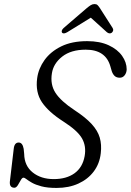

<svg xmlns="http://www.w3.org/2000/svg" viewBox="-20 -914 644 945"><path d="M258.5 11Q213.5 11 184.2 3.2Q155 -4.5 137.5 -14.5Q120 -24.5 110.5 -32Q101 -39.5 95.5 -39.5Q89 -39.5 82.2 -27.2Q75.5 -15 67.8 -2.5Q60 10 51 10Q26 10 28.5 -20L47.5 -181Q50.5 -212.5 72 -212.5Q91 -212.5 96.5 -181.5L99 -156.5Q100 -98 141 -65.2Q182 -32.5 244.5 -32.5Q307 -32.5 346.8 -61.2Q386.5 -90 396.5 -145Q405.5 -194 383.8 -232.5Q362 -271 292.5 -315.5Q219 -362.5 186.2 -411.2Q153.5 -460 163 -529.5Q169.5 -577 199.2 -618.5Q229 -660 281.5 -685.8Q334 -711.5 409 -711.5Q471.5 -711.5 515 -691.2Q558.5 -671 581 -639Q603.5 -607 603.5 -572.5Q603 -556 593.8 -543.8Q584.5 -531.5 569.5 -531.5Q553.5 -531.5 544.2 -540.2Q535 -549 530 -564L523.5 -586.5Q500.5 -669.5 402 -669.5Q329.5 -669.5 286.2 -635.5Q243 -601.5 235.5 -553.5Q226.5 -498.5 252.8 -457.5Q279 -416.5 346.5 -372Q401.5 -336 431.2 -303.5Q461 -271 471 -236.5Q481 -202 476 -160Q470.5 -109 441.8 -70.5Q413 -32 366 -10.5Q319 11 258.5 11ZM311 -755.5Q293.5 -745.5 286 -752.5Q282.5 -756 284 -762.5Q285.5 -769 293 -776L407.5 -874.5Q418.5 -883.5 427 -888.8Q435.5 -894 445.5 -894Q455 -894 460.2 -888.8Q465.5 -883.5 471.5 -874.5L534.5 -776Q538.5 -769 536.5 -762.5Q534.5 -756 529.5 -752.5Q518.5 -745.5 506 -755.5L427 -827Z"/></svg>

Font: Fraunces 9pt SuperSoft Light
Style: Italic
Weight: 300
Italic angle: -16°
Version: Version 1.000;[b76b70a41]